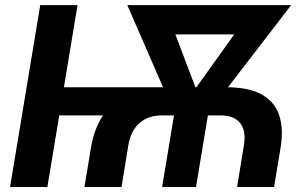

<svg xmlns="http://www.w3.org/2000/svg" viewBox="-20 -748 1224 768"><path d="M317.9 0 343.8 -157.1Q356 -231.8 391.6 -285.9Q427.1 -340 488.7 -369.5Q550.3 -399 640.9 -399H885.3Q976.3 -399 1028.2 -369.2Q1080.1 -339.5 1097.3 -285.3Q1114.6 -231.1 1102.3 -157.1L1076.3 0H928.3L955.5 -166Q965.2 -224.7 940.8 -255.5Q916.5 -286.3 862.4 -286.3H626.7Q572.6 -286.3 537.7 -255.5Q502.9 -224.7 493.2 -166L466 0ZM20.3 0 140.9 -727.5H290.1L169.5 0ZM187.9 -286.3 206.4 -399H663.6L645.1 -286.3ZM628.5 0 684.9 -340.3H820.5L764.1 0ZM686.4 -274.5 489.2 -727.5H637.1L781 -348L758.4 -274.5ZM723.7 -274.5 731.6 -351.4 1000.6 -727.5H1144.6L796.2 -274.5ZM577.7 -610.5 597.3 -727.5H1035.7L1016.2 -610.5Z"/></svg>

Font: Adwaita Sans
Style: Italic
Weight: 400
Italic angle: -9.39999°
Designer: Rasmus Andersson
Foundry: rsms
Version: Version 4.001;git-9221beed3